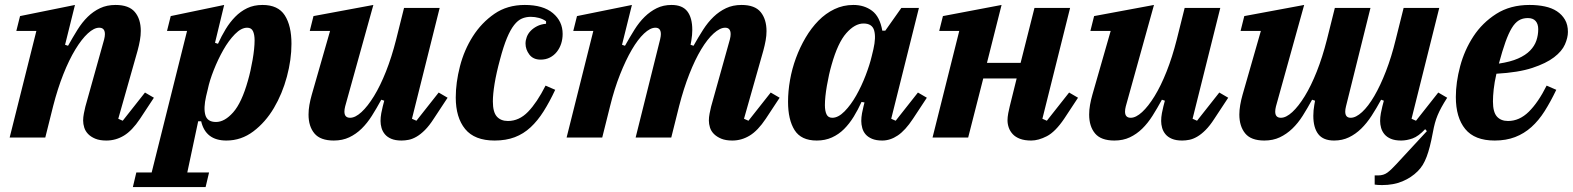

<svg xmlns="http://www.w3.org/2000/svg" viewBox="-20 -556 6357 776"><path d="M410 12Q383 12 365 4.5Q347 -3 336 -14.5Q325 -26 320.5 -40.5Q316 -55 316 -69Q316 -82 319 -97.5Q322 -113 325 -125L401 -397Q404 -409 404 -418Q404 -444 381 -444Q360 -444 335 -421Q310 -398 284.5 -356Q259 -314 236 -256Q213 -198 195 -128L163 0H19L127 -431H46L61 -491L283 -536L243 -375L255 -371Q274 -405 293 -435.5Q312 -466 334.5 -488Q357 -510 384.5 -523Q412 -536 447 -536Q501 -536 525 -507.5Q549 -479 549 -431Q549 -413 545.5 -393Q542 -373 536 -351L458 -76L476 -68L566 -182L602 -161L546 -76Q514 -28 481 -8Q448 12 410 12Z M531 141H593L736 -431H655L670 -491L886 -536L849 -383L861 -379Q875 -410 892 -438Q909 -466 930.5 -488Q952 -510 979 -523Q1006 -536 1041 -536Q1104 -536 1131 -494Q1158 -452 1158 -379Q1158 -315 1139.5 -246Q1121 -177 1087 -119.5Q1053 -62 1004 -25Q955 12 895 12Q811 12 793 -66H781L737 141H825L811 200H517ZM853 -63Q888 -63 922.5 -102Q957 -141 982 -230Q993 -268 1001 -314.5Q1009 -361 1009 -393Q1009 -416 1002.5 -430Q996 -444 979 -444Q955 -444 929.5 -418Q904 -392 882.5 -354Q861 -316 844 -273Q827 -230 820 -196L813 -167Q802 -119 810 -91Q818 -63 853 -63Z M1329 12Q1275 12 1251 -16.5Q1227 -45 1227 -93Q1227 -112 1230.5 -132Q1234 -152 1240 -173L1314 -431H1232L1247 -491L1489 -536L1375 -126Q1372 -114 1372 -105Q1372 -80 1395 -80Q1416 -80 1441 -103Q1466 -126 1491.5 -167.5Q1517 -209 1540 -267Q1563 -325 1581 -396L1613 -524H1757L1645 -76L1663 -68L1753 -182L1789 -161L1733 -76Q1715 -48 1697.5 -30.5Q1680 -13 1663.5 -3.5Q1647 6 1632 9Q1617 12 1603 12Q1578 12 1561.5 5Q1545 -2 1535.5 -13.5Q1526 -25 1522 -39Q1518 -53 1518 -67Q1518 -82 1521 -98.5Q1524 -115 1527 -126L1533 -149L1521 -153Q1502 -118 1483 -88Q1464 -58 1441.5 -36Q1419 -14 1391.5 -1Q1364 12 1329 12Z M1979 12Q1898 12 1860 -34.5Q1822 -81 1822 -162Q1822 -222 1839 -288Q1856 -354 1891 -409Q1926 -464 1978 -500Q2030 -536 2101 -536Q2175 -536 2214.5 -503Q2254 -470 2254 -419Q2254 -398 2248 -379.5Q2242 -361 2230.5 -346.5Q2219 -332 2202.5 -323.5Q2186 -315 2165 -315Q2135 -315 2119.5 -335.5Q2104 -356 2104 -380Q2104 -393 2109 -406.5Q2114 -420 2124.5 -431Q2135 -442 2150.5 -450Q2166 -458 2187 -460V-470Q2175 -479 2158.5 -483.5Q2142 -488 2125 -488Q2106 -488 2089.5 -481Q2073 -474 2058 -455Q2043 -436 2029 -402.5Q2015 -369 2001 -316Q1986 -261 1979 -218Q1972 -175 1972 -146Q1972 -103 1988 -85Q2004 -67 2033 -67Q2078 -67 2114 -104Q2150 -141 2185 -210L2224 -193Q2201 -144 2177 -106Q2153 -68 2124.5 -41.5Q2096 -15 2060.5 -1.5Q2025 12 1979 12Z M2940 12Q2913 12 2895 4.5Q2877 -3 2865.5 -14.5Q2854 -26 2849.5 -40.5Q2845 -55 2845 -69Q2845 -82 2848 -97.5Q2851 -113 2854 -125L2930 -397Q2933 -409 2933 -418Q2933 -444 2911 -444Q2890 -444 2864.5 -421Q2839 -398 2814 -356.5Q2789 -315 2766 -256.5Q2743 -198 2725 -128L2693 0H2549L2648 -397Q2651 -410 2651 -418Q2651 -444 2629 -444Q2608 -444 2583 -420.5Q2558 -397 2533.5 -355Q2509 -313 2486 -255Q2463 -197 2446 -128L2414 0H2270L2378 -431H2297L2312 -491L2534 -536L2494 -375L2506 -371Q2525 -405 2544 -435.5Q2563 -466 2585.5 -488Q2608 -510 2634.5 -523Q2661 -536 2694 -536Q2738 -536 2758 -510Q2778 -484 2778 -435Q2778 -425 2777 -414Q2776 -403 2774 -391L2771 -375L2783 -371Q2802 -405 2821.5 -435.5Q2841 -466 2864 -488Q2887 -510 2914.5 -523Q2942 -536 2977 -536Q3031 -536 3054.5 -507Q3078 -478 3078 -430Q3078 -412 3074.5 -392.5Q3071 -373 3065 -351L2987 -76L3005 -68L3095 -182L3131 -161L3075 -76Q3043 -28 3010 -8Q2977 12 2940 12Z M3281 12Q3218 12 3191.5 -30Q3165 -72 3165 -145Q3165 -187 3173 -232.5Q3181 -278 3197 -321.5Q3213 -365 3236 -404Q3259 -443 3288 -472.5Q3317 -502 3352.5 -519Q3388 -536 3429 -536Q3473 -536 3504.5 -512.5Q3536 -489 3546 -432H3558L3623 -524H3694L3582 -76L3600 -68L3690 -182L3726 -161L3670 -76Q3639 -29 3608.5 -8.5Q3578 12 3546 12Q3521 12 3504.5 5Q3488 -2 3478.5 -13Q3469 -24 3465 -38.5Q3461 -53 3461 -67Q3461 -82 3464 -98.5Q3467 -115 3470 -126L3474 -142L3462 -144Q3448 -113 3430.5 -84.5Q3413 -56 3391.5 -34.5Q3370 -13 3342.5 -0.5Q3315 12 3281 12ZM3344 -80Q3368 -80 3393.5 -106Q3419 -132 3440.5 -170Q3462 -208 3478.5 -251Q3495 -294 3503 -328L3510 -357Q3521 -405 3513 -433Q3505 -461 3470 -461Q3435 -461 3400.5 -422Q3366 -383 3341 -294Q3330 -256 3322 -209.5Q3314 -163 3314 -131Q3314 -108 3320.5 -94Q3327 -80 3344 -80Z M4148 12Q4121 12 4102.5 5Q4084 -2 4073 -14Q4062 -26 4057 -40.5Q4052 -55 4052 -70Q4052 -82 4055 -98.5Q4058 -115 4061 -126L4089 -239H3954L3893 0H3749L3857 -431H3776L3791 -491L4028 -536L3969 -302H4105L4161 -524H4305L4193 -76L4211 -68L4301 -182L4337 -161L4281 -76Q4245 -23 4211 -5.5Q4177 12 4148 12Z M4484 12Q4430 12 4406 -16.5Q4382 -45 4382 -93Q4382 -112 4385.5 -132Q4389 -152 4395 -173L4469 -431H4387L4402 -491L4644 -536L4530 -126Q4527 -114 4527 -105Q4527 -80 4550 -80Q4571 -80 4596 -103Q4621 -126 4646.5 -167.5Q4672 -209 4695 -267Q4718 -325 4736 -396L4768 -524H4912L4800 -76L4818 -68L4908 -182L4944 -161L4888 -76Q4870 -48 4852.5 -30.5Q4835 -13 4818.5 -3.5Q4802 6 4787 9Q4772 12 4758 12Q4733 12 4716.5 5Q4700 -2 4690.5 -13.5Q4681 -25 4677 -39Q4673 -53 4673 -67Q4673 -82 4676 -98.5Q4679 -115 4682 -126L4688 -149L4676 -153Q4657 -118 4638 -88Q4619 -58 4596.5 -36Q4574 -14 4546.5 -1Q4519 12 4484 12Z M5566 192Q5546 192 5536 190V153H5550Q5572 153 5587.5 141.5Q5603 130 5623 108L5747 -26L5740 -34Q5713 -5 5689 3.5Q5665 12 5643 12Q5618 12 5601.5 5Q5585 -2 5575.5 -13.5Q5566 -25 5562 -39Q5558 -53 5558 -67Q5558 -82 5561 -98.5Q5564 -115 5567 -126L5573 -149L5562 -153Q5543 -118 5523.5 -88Q5504 -58 5481.5 -36Q5459 -14 5432 -1Q5405 12 5372 12Q5328 12 5308 -14Q5288 -40 5288 -88Q5288 -99 5289 -110Q5290 -121 5292 -132L5295 -149L5283 -153Q5264 -118 5245 -88Q5226 -58 5203 -36Q5180 -14 5152.5 -1Q5125 12 5090 12Q5036 12 5012.5 -17Q4989 -46 4989 -93Q4989 -111 4992.5 -131.5Q4996 -152 5002 -173L5076 -431H4994L5009 -491L5251 -536L5137 -126Q5134 -114 5134 -105Q5134 -80 5157 -80Q5178 -80 5203 -103Q5228 -126 5253.5 -167.5Q5279 -209 5302 -267Q5325 -325 5343 -396L5375 -524H5519L5420 -126Q5417 -114 5417 -105Q5417 -80 5439 -80Q5460 -80 5485 -103Q5510 -126 5534.5 -168Q5559 -210 5581.5 -268Q5604 -326 5621 -396L5653 -524H5797L5685 -76L5703 -68L5793 -182L5829 -161Q5815 -139 5806 -122.5Q5797 -106 5790.5 -90.5Q5784 -75 5779.5 -58.5Q5775 -42 5771 -20Q5765 12 5759 35.5Q5753 59 5746 77.5Q5739 96 5730.5 110Q5722 124 5710 136Q5684 162 5648 177Q5612 192 5566 192Z M6021 12Q5940 12 5902 -34.5Q5864 -81 5864 -164Q5864 -223 5881.5 -288.5Q5899 -354 5935 -409Q5971 -464 6027.5 -500Q6084 -536 6162 -536Q6195 -536 6223.5 -530Q6252 -524 6272.5 -510.5Q6293 -497 6305 -476.5Q6317 -456 6317 -427Q6317 -404 6305 -376.5Q6293 -349 6261 -324.5Q6229 -300 6173 -281.5Q6117 -263 6028 -258Q6020 -223 6017 -195Q6014 -167 6014 -146Q6014 -103 6030 -85Q6046 -67 6075 -67Q6121 -67 6159 -104.5Q6197 -142 6231 -210L6270 -193Q6247 -145 6223 -107Q6199 -69 6169.5 -42.5Q6140 -16 6103.5 -2Q6067 12 6021 12ZM6038 -299Q6085 -306 6115.5 -319.5Q6146 -333 6164 -351.5Q6182 -370 6189.5 -392Q6197 -414 6197 -438Q6197 -459 6186.5 -471Q6176 -483 6155 -483Q6134 -483 6118.5 -473.5Q6103 -464 6090 -442.5Q6077 -421 6064.5 -386Q6052 -351 6038 -299Z"/></svg>

Font: IBM Plex Serif
Style: Bold Italic
Weight: 700
Italic angle: -14°
Designer: Mike Abbink, Paul van der Laan, Pieter van Rosmalen
Foundry: Bold Monday
Version: Version 3.001